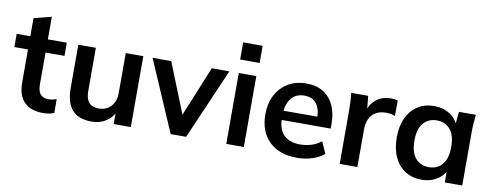

<svg xmlns="http://www.w3.org/2000/svg" viewBox="-61 -1029 3459 1347"><g transform="rotate(10 1668.0 -356.0)"><path d="M284 10Q194 10 148 -37Q102 -84 102 -178V-411H5V-505H102V-634L227 -666V-505H362V-411H227V-186Q227 -134 247 -113Q267 -92 302 -92Q321 -92 334.5 -95Q348 -98 361 -103V-4Q344 3 323.5 6.5Q303 10 284 10Z M629 10Q536 10 490 -41Q444 -92 444 -197V-505H569V-198Q569 -142 592 -115.5Q615 -89 662 -89Q715 -89 748.5 -125Q782 -161 782 -220V-505H907V0H785V-103H799Q777 -49 732.5 -19.5Q688 10 629 10Z M1191 0 973 -505H1106L1264 -110H1233L1395 -505H1520L1301 0Z M1587 0V-505H1712V0ZM1580 -600V-722H1719V-600Z M2092 10Q1965 10 1893 -60Q1821 -130 1821 -252Q1821 -331 1852 -390Q1883 -449 1938.5 -482Q1994 -515 2068 -515Q2141 -515 2190 -484Q2239 -453 2264.5 -397Q2290 -341 2290 -266V-233H1922V-299H2201L2184 -285Q2184 -355 2154.5 -392Q2125 -429 2069 -429Q2007 -429 1973.5 -385Q1940 -341 1940 -262V-249Q1940 -167 1980.5 -126.5Q2021 -86 2095 -86Q2138 -86 2175.5 -97.5Q2213 -109 2247 -135L2284 -51Q2248 -22 2198 -6Q2148 10 2092 10Z M2395 0V-376Q2395 -408 2393.5 -441Q2392 -474 2388 -505H2509L2523 -367H2503Q2513 -417 2536.5 -450Q2560 -483 2594 -499Q2628 -515 2668 -515Q2686 -515 2697 -513.5Q2708 -512 2719 -508L2718 -398Q2699 -406 2685.5 -408Q2672 -410 2652 -410Q2609 -410 2579.5 -392Q2550 -374 2535.5 -342Q2521 -310 2521 -269V0Z M2979 10Q2913 10 2863 -21.5Q2813 -53 2785 -112Q2757 -171 2757 -253Q2757 -335 2785 -393.5Q2813 -452 2863 -483.5Q2913 -515 2979 -515Q3043 -515 3091.5 -483.5Q3140 -452 3156 -399H3145L3156 -505H3276Q3273 -474 3270.5 -442Q3268 -410 3268 -379V0H3144L3143 -104H3155Q3139 -52 3090 -21Q3041 10 2979 10ZM3014 -86Q3073 -86 3109 -127.5Q3145 -169 3145 -253Q3145 -337 3109 -378Q3073 -419 3014 -419Q2955 -419 2919 -378Q2883 -337 2883 -253Q2883 -169 2918.5 -127.5Q2954 -86 3014 -86Z"/></g></svg>

Font: Mulish ExtraLight
Style: Bold
Weight: 700
Version: Version 3.603